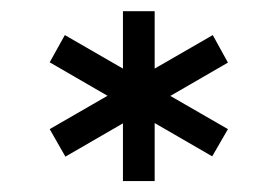

<svg xmlns="http://www.w3.org/2000/svg" viewBox="-20 -770 494 342"><path d="M199 -750H255.5V-447.5H199ZM68.5 -659 95.5 -707.5 386 -540 358 -491.5ZM386 -658.5 96.5 -491 68.5 -540 359 -707.5Z"/></svg>

Font: Mohave Light
Style: Regular
Weight: 400
Version: Version 2.003